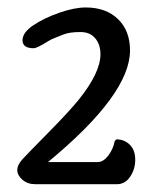

<svg xmlns="http://www.w3.org/2000/svg" viewBox="-20 -484 418 504"><path d="M68.4 -357.4Q39.1 -357.4 39.1 -378.2Q39.1 -398.9 67.9 -418Q96.7 -437 136 -450.7Q175.3 -464.4 205.1 -464.4Q258.3 -464.4 289.8 -433.8Q321.3 -403.3 321.3 -351.6Q321.3 -236.3 106 -58.6H236.8Q251 -58.6 263.9 -75.2Q276.9 -91.8 281.2 -113.8L285.6 -118.2Q306.6 -118.2 320.8 -104Q335 -89.8 335 -64.9Q335 -40 321.8 -20.3Q308.6 -0.5 287.1 -0.5H72.3Q52.2 -0.5 38.8 -12.2Q25.4 -23.9 25.4 -37.6Q25.4 -51.3 39.3 -66.4Q53.2 -81.5 107.7 -136.7Q162.1 -191.9 187 -222.7Q243.7 -293.5 243.7 -341.3Q243.7 -367.7 229.7 -383.8Q215.8 -399.9 191.4 -399.9Q162.6 -399.9 147 -393.6Q147 -393.6 127 -385.7Q113.3 -380.4 108.4 -377Q77.1 -357.4 68.4 -357.4Z"/></svg>

Font: Corben
Style: Regular
Weight: 400
Designer: vernon adams
Foundry: vernon adams
Version: Version 1.101